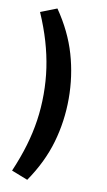

<svg xmlns="http://www.w3.org/2000/svg" viewBox="-100 -769 562 1011"><g transform="rotate(10 181.0 -263.0)"><path d="M122 195 35 161Q68 84 88.5 14.5Q109 -55 119 -123Q129 -191 129 -263Q129 -335 119 -403Q109 -471 88.5 -541Q68 -611 35 -687L122 -721Q197 -612 230 -498Q263 -384 263 -263Q263 -142 230 -28Q197 86 122 195Z"/></g></svg>

Font: Nunito Sans 12pt ExtraLight 11pt
Style: Bold
Weight: 700
Version: Version 3.101;gftools[0.9.27]